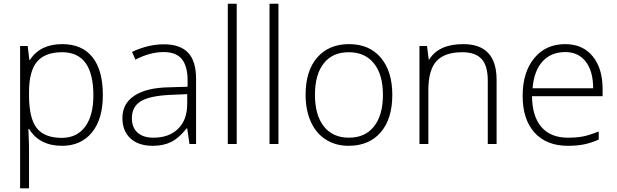

<svg xmlns="http://www.w3.org/2000/svg" viewBox="-20 -780 3342 1040"><path d="M315.9 9.8Q193.4 9.8 137.2 -82H133.8L135.3 -41Q137.2 -4.9 137.2 38.1V240.2H88.9V-530.8H129.9L139.2 -455.1H142.1Q196.8 -541 316.9 -541Q424.3 -541 480.7 -470.5Q537.1 -399.9 537.1 -265.1Q537.1 -134.3 477.8 -62.3Q418.5 9.8 315.9 9.8ZM314.9 -33.2Q396.5 -33.2 441.2 -93.8Q485.8 -154.3 485.8 -263.2Q485.8 -497.1 316.9 -497.1Q224.1 -497.1 180.7 -446Q137.2 -395 137.2 -279.8V-264.2Q137.2 -139.6 179 -86.4Q220.7 -33.2 314.9 -33.2Z M1006.3 0 994.1 -84H990.2Q950.2 -32.7 908 -11.5Q865.7 9.8 808.1 9.8Q730 9.8 686.5 -30.3Q643.1 -70.3 643.1 -141.1Q643.1 -218.8 707.8 -261.7Q772.5 -304.7 895 -307.1L996.1 -310.1V-345.2Q996.1 -420.9 965.3 -459.5Q934.6 -498 866.2 -498Q792.5 -498 713.4 -457L695.3 -499Q782.7 -540 868.2 -540Q955.6 -540 998.8 -494.6Q1042 -449.2 1042 -353V0ZM811 -34.2Q896 -34.2 945.1 -82.8Q994.1 -131.3 994.1 -217.8V-270L901.4 -266.1Q789.6 -260.7 741.9 -231.2Q694.3 -201.7 694.3 -139.2Q694.3 -89.4 724.9 -61.8Q755.4 -34.2 811 -34.2Z M1262.2 0H1213.9V-759.8H1262.2Z M1488.3 0H1439.9V-759.8H1488.3Z M2105 -266.1Q2105 -136.2 2042 -63.2Q1979 9.8 1868.2 9.8Q1798.3 9.8 1745.1 -23.9Q1691.9 -57.6 1663.6 -120.6Q1635.3 -183.6 1635.3 -266.1Q1635.3 -396 1698.2 -468.5Q1761.2 -541 1871.1 -541Q1980.5 -541 2042.7 -467.5Q2105 -394 2105 -266.1ZM1686 -266.1Q1686 -156.7 1734.1 -95.5Q1782.2 -34.2 1870.1 -34.2Q1958 -34.2 2006.1 -95.5Q2054.2 -156.7 2054.2 -266.1Q2054.2 -376 2005.6 -436.5Q1957 -497.1 1869.1 -497.1Q1781.2 -497.1 1733.6 -436.8Q1686 -376.5 1686 -266.1Z M2622.1 0V-344.2Q2622.1 -424.3 2588.4 -460.7Q2554.7 -497.1 2483.9 -497.1Q2388.7 -497.1 2344.5 -449Q2300.3 -400.9 2300.3 -293V0H2252V-530.8H2293L2302.2 -458H2305.2Q2356.9 -541 2489.3 -541Q2669.9 -541 2669.9 -347.2V0Z M3056.2 9.8Q2940.4 9.8 2875.7 -61.5Q2811 -132.8 2811 -261.2Q2811 -388.2 2873.5 -464.6Q2936 -541 3042 -541Q3135.7 -541 3189.9 -475.6Q3244.1 -410.2 3244.1 -297.9V-258.8H2861.8Q2862.8 -149.4 2912.8 -91.8Q2962.9 -34.2 3056.2 -34.2Q3101.6 -34.2 3136 -40.5Q3170.4 -46.9 3223.1 -67.9V-23.9Q3178.2 -4.4 3140.1 2.7Q3102.1 9.8 3056.2 9.8ZM3042 -498Q2965.3 -498 2918.9 -447.5Q2872.6 -397 2864.7 -301.8H3192.9Q3192.9 -394 3152.8 -446Q3112.8 -498 3042 -498Z"/></svg>

Font: TypoPRO Open Sans
Style: Regular
Weight: 300
Foundry: Ascender Corporation
Version: Version 1.10